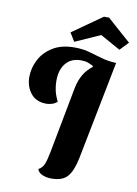

<svg xmlns="http://www.w3.org/2000/svg" viewBox="-99 -961 747 1047"><g transform="rotate(10 274.5 -437.5)"><path d="M260 22Q231 22 208.5 11.5Q186 1 182 -17Q203 -28 212.5 -50.5Q222 -73 231 -120L300 -484Q309 -530 328.5 -562.5Q348 -595 378 -617L376 -623Q364 -629 348 -635Q332 -641 308 -641Q255 -641 225 -605.5Q195 -570 195 -508Q195 -480 201 -453.5Q207 -427 222 -397Q210 -385 193.5 -380Q177 -375 163 -375Q106 -375 76 -412.5Q46 -450 46 -504Q46 -552 69.5 -598Q93 -644 141 -674Q189 -704 261 -704Q308 -704 344.5 -693.5Q381 -683 417.5 -672.5Q454 -662 498 -660H499L391 -111Q377 -43 349.5 -10.5Q322 22 260 22ZM254 -734 225 -781 390 -897H418L549 -781L504 -734L393 -796Z"/></g></svg>

Font: Sansita Swashed SemiBold
Style: Regular
Weight: 600
Designer: Pablo Cosgaya
Foundry: Omnibus-Type
Version: Version 1.003; ttfautohint (v1.8.3)